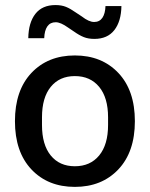

<svg xmlns="http://www.w3.org/2000/svg" viewBox="-20 -729 592 759"><path d="M447.8 -59.3Q382.3 9.8 275.9 9.8Q169.4 9.8 104.2 -59.3Q39.1 -128.4 39.1 -250Q39.1 -371.6 104.2 -440.7Q169.4 -509.8 275.9 -509.8Q382.3 -509.8 447.8 -440.7Q513.2 -371.6 513.2 -250Q513.2 -128.4 447.8 -59.3ZM91.8 -578.1Q92.8 -639.6 119.9 -674.3Q147 -709 199.2 -709Q223.1 -709 240.7 -701.9Q258.3 -694.8 278.8 -680.2L303.2 -664.1Q331.5 -642.1 352.1 -642.1Q373.5 -642.1 384.8 -658.7Q396 -675.3 397 -705.1H460Q459 -644.5 431.9 -609.9Q404.8 -575.2 353 -575.2Q329.1 -575.2 311.3 -582.3Q293.5 -589.4 272.9 -604L249 -620.1Q219.7 -641.1 200.2 -641.1Q178.7 -641.1 167.2 -624.8Q155.8 -608.4 154.8 -578.1ZM146 -234.9Q146 -156.7 180.7 -114.3Q215.3 -71.8 275.9 -71.8Q336.9 -71.8 372.1 -114.5Q407.2 -157.2 407.2 -234.9V-265.1Q407.2 -342.8 372.1 -385.5Q336.9 -428.2 275.9 -428.2Q215.3 -428.2 180.7 -385.7Q146 -343.3 146 -265.1Z"/></svg>

Font: TASA Orbiter Deck Medium
Style: Regular
Weight: 500
Designer: Weizhong Zhang
Version: Version 1.000;Glyphs 3.1.2 (3151)